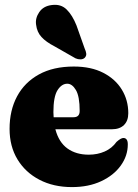

<svg xmlns="http://www.w3.org/2000/svg" viewBox="-20 -750 562 782"><path d="M502.5 -289Q502.5 -258 485 -240.8Q467.5 -223.5 435.5 -223.5H205.5Q219.5 -170.5 254.8 -145.2Q290 -120 341.5 -120Q377 -120 406.5 -133Q436 -146 454.5 -172Q473 -188.5 483 -188Q500.5 -187.5 500.5 -162Q500.5 -115.5 472 -75.8Q443.5 -36 392.2 -12Q341 12 273 12Q198 12 140.8 -17.8Q83.5 -47.5 51.2 -100.8Q19 -154 19 -225Q19 -300.5 49.5 -357.5Q80 -414.5 138.5 -446.8Q197 -479 280.5 -479Q351 -479 400.5 -453.5Q450 -428 476.2 -385Q502.5 -342 502.5 -289ZM197.5 -293Q197.5 -282 198.5 -272.5H279.5Q304.5 -272.5 304.5 -298Q304.5 -357.5 289.2 -383.2Q274 -409 254 -409Q231 -409 214.2 -382.5Q197.5 -356 197.5 -293ZM291.5 -646.5 325 -552Q330 -541.5 331.2 -532.2Q332.5 -523 325.5 -515Q319 -508.5 308.2 -508.2Q297.5 -508 287.5 -512.5L202.5 -561Q167.5 -579 149 -599.2Q130.5 -619.5 127 -649.5Q123 -676 140 -700.8Q157 -725.5 191 -729.5Q228 -734.5 251.5 -711.2Q275 -688 291.5 -646.5Z"/></svg>

Font: Fraunces 72pt Soft Black
Style: Regular
Weight: 900
Version: Version 1.000;[b76b70a41]